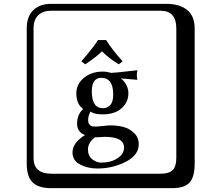

<svg xmlns="http://www.w3.org/2000/svg" viewBox="-20 -774 1140 1006"><path d="M536.1 -564Q565.9 -515.6 622.6 -452.6L602.1 -437Q546.4 -471.7 514.2 -505.4Q486.3 -476.6 426.8 -437L406.2 -452.6Q469.7 -525.4 493.2 -564ZM652.8 -286.1Q652.8 -238.3 616.9 -206.5Q581.1 -174.8 518.1 -174.8Q478 -174.8 460 -186L454.1 -189Q441.9 -168.9 441.9 -144Q441.9 -128.9 449.5 -120.8Q457 -112.8 464.1 -111.8Q471.2 -110.8 484.9 -110.8L506.8 -112.8Q541 -116.7 554.2 -117.2Q593.3 -117.2 625.2 -109.1Q657.2 -101.1 682.1 -77.6Q707 -54.2 707 -18.1Q707 39.1 638.4 74Q569.8 108.9 490.2 108.9Q440.4 108.9 400.1 88.4Q359.9 67.9 359.9 23.9Q359.9 -24.9 425.8 -66.9Q407.7 -71.8 395.8 -86.9Q383.8 -102.1 383.8 -125Q383.8 -173.8 415 -202.1L411.1 -207Q380.4 -231 379.9 -285.2Q379.9 -333 419.4 -366Q459 -398.9 519 -398.9Q540 -398.9 563 -392.1Q595.2 -394 640.6 -399.4Q686 -404.8 696.8 -405.8L700.2 -403.8Q697.3 -394 696.8 -379.9Q696.8 -367.7 700.2 -357.9L696.8 -356Q695.3 -356 612.8 -363.3Q630.9 -350.1 641.8 -328.9Q652.8 -307.6 652.8 -286.1ZM573.2 -278.8Q573.2 -365.7 511.2 -366.2Q461.4 -366.2 460.9 -295.9Q460.9 -207 520 -207Q543 -207 558.1 -223.9Q573.2 -240.7 573.2 -278.8ZM249 -717.8Q204.1 -717.8 179.9 -693.8Q155.8 -669.9 155.8 -625V53.2Q155.8 136.2 249 136.2H820.8Q865.7 136.2 884.8 117.2Q903.8 98.1 903.8 53.2V-625Q903.8 -717.8 820.8 -717.8ZM1000 84Q1000 152.8 973.4 182.4Q946.8 211.9 880.9 211.9H249Q181.2 211.9 150.6 181.4Q120.1 150.9 120.1 84V-625Q120.1 -687 154.1 -720.5Q188 -753.9 249 -753.9H851.1Q920.9 -753.9 960.4 -721.9Q1000 -689.9 1000 -625ZM476.6 -54.2Q440.9 -25.9 440.9 8.8Q440.9 43 463.4 60.5Q485.8 78.1 511.2 78.1Q560.1 78.1 595 55.7Q629.9 33.2 629.9 -1Q629.9 -57.1 527.8 -57.1Q524.4 -57.1 506.6 -55.7Q488.8 -54.2 476.6 -54.2ZM477.5 -54.7H478Q478 -55.2 477.5 -54.7Z"/></svg>

Font: Linux Biolinum Keyboard O
Style: Regular
Weight: 700
Designer: Philipp H. Poll
Foundry: Philipp H. Poll
Version: Version 0.6.1